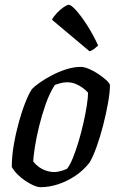

<svg xmlns="http://www.w3.org/2000/svg" viewBox="-20 -778 502 798"><path d="M149 0Q137 0 120.5 -7Q104 -14 86 -26Q68 -38 53 -53Q38 -68 29 -84Q29 -128 37.5 -177Q46 -226 59 -272.5Q72 -319 86.5 -355Q101 -391 113 -408Q123 -419 145 -434.5Q167 -450 195.5 -465Q224 -480 255.5 -490Q287 -500 316 -500Q330 -500 349 -492Q368 -484 387 -471.5Q406 -459 420 -446.5Q434 -434 437 -425Q437 -395 429 -350Q421 -305 408.5 -256.5Q396 -208 381 -166.5Q366 -125 352 -102Q326 -69 292 -46.5Q258 -24 221 -12Q184 0 149 0ZM205 -63Q213 -63 221.5 -64.5Q230 -66 239.5 -69Q249 -72 258 -76Q270 -90 282.5 -120.5Q295 -151 306.5 -189.5Q318 -228 327 -268Q336 -308 341 -341Q346 -374 346 -393Q335 -405 321.5 -414.5Q308 -424 292.5 -430Q277 -436 259 -436Q246 -436 234 -433Q222 -430 208 -425Q186 -391 170 -345.5Q154 -300 142.5 -253Q131 -206 125 -167Q119 -128 118 -107Q126 -96 139 -86Q152 -76 169.5 -69.5Q187 -63 205 -63ZM352 -565 196 -696Q203 -710 217 -724.5Q231 -739 245 -748.5Q259 -758 266 -758Q275 -758 294.5 -737Q314 -716 339 -678Q364 -640 388 -589Q383 -584 373 -576Q363 -568 352 -565Z"/></svg>

Font: Texturina 12pt Medium
Style: Italic
Weight: 500
Italic angle: -11°
Designer: Guillermo Torres Carreño
Foundry: Omnibus-Type
Version: Version 1.002